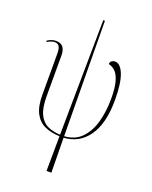

<svg xmlns="http://www.w3.org/2000/svg" viewBox="-179 -856 945 1192"><g transform="rotate(20 293.5 -260.0)"><path d="M280 240 282 10Q224 8 182 -11.5Q140 -31 117 -75.5Q94 -120 94 -196V-467Q94 -501 84.5 -515Q75 -529 56 -529Q33 -529 7 -512L3 -520Q32 -539 60 -539Q93 -539 107.5 -519.5Q122 -500 122 -465V-196Q122 -120 142 -78Q162 -36 198 -19Q234 -2 282 0L291 -760H302L309 0Q379 -4 422 -48.5Q465 -93 484.5 -163.5Q504 -234 504 -318Q504 -387 493 -428Q482 -469 462.5 -489.5Q443 -510 416 -516Q418 -533 428.5 -538.5Q439 -544 448 -544Q484 -544 506.5 -487Q529 -430 529 -319Q529 -164 470 -80Q411 4 309 10L312 240Z"/></g></svg>

Font: Noto Serif Display Condensed Thin
Style: Regular
Weight: 100
Width: 3
Designer: Monotype Design Team
Foundry: Monotype Imaging Inc.
Version: Version 2.009